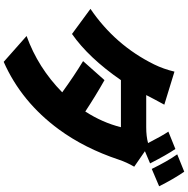

<svg xmlns="http://www.w3.org/2000/svg" viewBox="-9 -909 1018 1040"><g transform="rotate(90 500.0 -389.0)"><path d="M799 -665 883 -607Q859 -566 845 -524Q783 -338 681 -199Q532 4 315 100L175 -24Q347 -86 480 -217Q392 -281 311 -330L414 -446Q499 -398 584 -342Q644 -435 669 -535H414Q293 -360 164 -270L28 -370Q225 -504 329 -715Q354 -766 368 -825L547 -770Q512 -706 495 -672H669Q719 -672 755 -682Q716 -758 693 -792L787 -830Q819 -783 865 -693ZM910 -878Q951 -818 989 -742L895 -702Q853 -788 816 -840Z"/></g></svg>

Font: Source Han Sans CN Heavy
Style: Bold
Weight: 900
Designer: Ryoko NISHIZUKA (kana & ideographs); Paul D. Hunt (Latin, Greek & Cyrillic); Wenlong ZHANG (bopomofo); Sandoll Communica
Foundry: Adobe Systems Incorporated
Version: Version 1.000;PS 1;hotconv 1.0.78;makeotf.lib2.5.61930